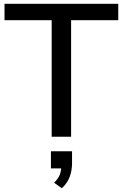

<svg xmlns="http://www.w3.org/2000/svg" viewBox="-20 -725 651 1018"><path d="M254 0V-618H4V-705H607V-618H357V0ZM308 273 267 244Q290 221 297.5 200Q305 179 305 155L329 168H250V77H362V140Q362 179 349.5 212.5Q337 246 308 273Z"/></svg>

Font: Nunito Sans 12pt SemiBold
Style: Regular
Weight: 600
Designer: Vernon Adams
Foundry: Vernon Adams
Version: Version 3.101;gftools[0.9.27]